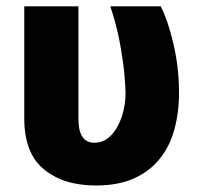

<svg xmlns="http://www.w3.org/2000/svg" viewBox="-20 -565 630 595"><path d="M55.2 -200.2V-545.4H223.1V-198.7Q223.1 -168.9 229.5 -152.8Q236.3 -135.7 247.1 -129.4Q258.3 -122.6 271.5 -122.6Q302.7 -122.6 324.7 -146Q345.7 -168 357.9 -204.6Q369.1 -241.2 369.1 -276.9Q367.7 -321.3 361.8 -368.2Q354 -423.8 345.7 -460Q336.9 -500 321.8 -545.4H478Q493.2 -516.1 505.9 -473.1Q519.5 -426.8 526.9 -380.9Q534.7 -332 534.7 -276.9Q534.7 -215.3 520 -162.6Q505.9 -110.8 474.1 -71.8Q442.9 -33.2 394 -11.7Q346.2 9.8 276.4 9.8Q176.3 9.8 115.2 -41Q54.7 -91.3 55.2 -200.2Z"/></svg>

Font: My Font
Style: Regular
Weight: 500
Designer: Rasmus Andersson
Foundry: rsms
Version: Version 0.001